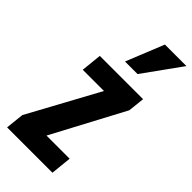

<svg xmlns="http://www.w3.org/2000/svg" viewBox="-266 -902 956 956"><g transform="rotate(45 212.5 -423.5)"><path d="M192.4 -647 273.4 -847.2H424.8L280.8 -647ZM9.3 0 19.5 -96.7 222.2 -469.2H72.8L84 -578.1H388.7L379.4 -490.7L176.8 -109.9H339.8L328.6 0Z"/></g></svg>

Font: Oswald
Style: Demi-Bold
Weight: 600
Designer: Vernon Adams
Foundry: Vernon Adams
Version: 3.0; ttfautohint (v0.94.23-7a4d-dirty) -l 8 -r 50 -G 200 -x 